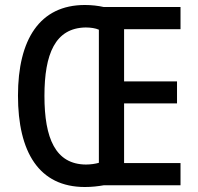

<svg xmlns="http://www.w3.org/2000/svg" viewBox="-20 -742 793 769"><path d="M320 -722C139 -722 52 -584 52 -359C52 -133 136 7 320 7C348 7 373 4 396 0H703V-89H477V-328H689V-416H477V-625H703V-714H395C373 -719 347 -722 320 -722ZM323 -632C343 -632 363 -629 376 -623V-90C363 -86 343 -83 324 -83C202 -84 158 -188 158 -358C158 -526 201 -630 323 -632Z"/></svg>

Font: Noto Sans Sinhala Condensed Medium
Style: Regular
Weight: 500
Width: 3
Designer: Jelle Bosma - Monotype Design Team
Foundry: Monotype Imaging Inc.
Version: Version 2.006